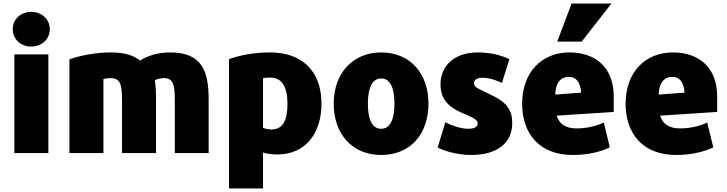

<svg xmlns="http://www.w3.org/2000/svg" viewBox="-20 -851 4103 1084"><path d="M261 -686C261 -628 214 -588 156 -588C99 -588 52 -628 52 -686C52 -744 99 -784 156 -784C214 -784 261 -744 261 -686ZM253 13H61V-544H253Z M1158 13H967V-261C967 -356 967 -410 905 -410C885 -410 867 -405 854 -398C860 -370 861 -319 861 -290V13H669V-260C669 -359 668 -410 605 -410C588 -410 575 -407 564 -405V13H372V-516C435 -538 518 -555 609 -555C691 -555 740 -534 771 -509C808 -533 864 -555 941 -555C1126 -555 1158 -442 1158 -288Z M1795 -266C1795 -93 1700 21 1547 21C1512 21 1485 17 1465 10V213H1273V-517C1330 -538 1412 -555 1505 -555C1682 -555 1795 -453 1795 -266ZM1603 -264C1603 -361 1572 -413 1505 -413C1488 -413 1474 -412 1465 -410V-129C1476 -125 1493 -120 1512 -120C1576 -120 1603 -170 1603 -264Z M2399 -266C2399 -95 2298 24 2132 24C1968 24 1864 -95 1864 -266C1864 -436 1971 -555 2132 -555C2296 -555 2399 -436 2399 -266ZM2207 -266C2207 -351 2185 -408 2132 -408C2079 -408 2057 -350 2057 -266C2057 -180 2079 -124 2132 -124C2185 -124 2207 -181 2207 -266Z M2872 -155C2872 -44 2787 24 2640 24C2556 24 2485 -1 2451 -18L2494 -161C2533 -141 2582 -124 2625 -124C2658 -124 2677 -135 2677 -154C2677 -175 2651 -188 2585 -215C2502 -252 2467 -300 2467 -375C2467 -481 2548 -555 2676 -555C2748 -555 2808 -540 2856 -517C2855 -515 2815 -385 2814 -383C2784 -397 2744 -412 2704 -412C2673 -412 2656 -400 2656 -383C2656 -354 2682 -352 2745 -319C2842 -275 2872 -230 2872 -155Z M3264 -616H3126L3207 -831H3432ZM3445 -219 3123 -198C3137 -152 3172 -126 3236 -126C3295 -126 3351 -141 3389 -159L3423 -19C3379 3 3304 24 3214 24C3021 24 2928 -101 2928 -265C2928 -445 3040 -555 3195 -555C3347 -555 3445 -465 3445 -308ZM3261 -328C3257 -386 3234 -417 3191 -417C3143 -417 3116 -379 3115 -317Z M4029 -219 3707 -198C3721 -152 3756 -126 3820 -126C3879 -126 3935 -141 3973 -159L4007 -19C3963 3 3888 24 3798 24C3605 24 3512 -101 3512 -265C3512 -445 3624 -555 3779 -555C3931 -555 4029 -465 4029 -308ZM3845 -328C3841 -386 3818 -417 3775 -417C3727 -417 3700 -379 3699 -317Z"/></svg>

Font: Repo Black
Style: Regular
Weight: 900
Designer: Stefan Peev
Foundry: Context Ltd
Version: Version 1.502